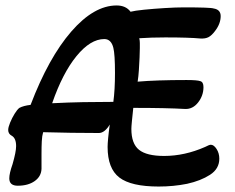

<svg xmlns="http://www.w3.org/2000/svg" viewBox="-20 -670 862 703"><path d="M561 13Q460 13 417 -20Q374 -53 374 -132Q374 -143 376 -164.5Q378 -186 382 -214Q363 -183 342 -183Q242 -183 138 -186Q134 -173 133 -153Q132 -133 132 -108V-52Q131 -24 107 -7Q83 10 45 10Q14 10 14 -17Q14 -35 26 -69Q39 -114 39 -135Q39 -164 23 -173Q10 -180 10 -194Q10 -204 17 -221Q24 -238 33.5 -253.5Q43 -269 51 -275Q66 -283 92 -286Q158 -459 241 -554.5Q324 -650 407 -650Q441 -650 458 -627Q473 -631 508 -634.5Q543 -638 583.5 -640.5Q624 -643 653 -643Q751 -643 762 -639Q788 -635 788 -611Q788 -583 767 -556Q755 -540 743.5 -534Q732 -528 714 -529Q693 -531 661 -532Q629 -533 585 -533Q534 -533 490 -530Q492 -521 492 -512.5Q492 -504 492 -494Q492 -481 491 -459Q490 -437 488.5 -413.5Q487 -390 484 -371Q552 -377 663 -377Q702 -377 713 -373Q725 -370 725 -351Q725 -320 705.5 -295Q686 -270 658 -271Q624 -273 576.5 -274Q529 -275 468 -275Q465 -247 463 -226.5Q461 -206 461 -198Q461 -144 489 -121.5Q517 -99 581 -99Q656 -99 731 -132Q746 -140 752 -140Q763 -140 773 -124.5Q783 -109 783 -89Q783 -52 749 -30Q715 -8 665 3Q640 8 614 10.5Q588 13 561 13ZM171 -292Q231 -295 284 -296Q337 -297 395 -297Q401 -341 401 -403Q401 -471 395 -495Q387 -527 362 -527Q311 -527 260 -464.5Q209 -402 171 -292Z"/></svg>

Font: Akaya Kanadaka
Style: Regular
Weight: 400
Designer: Vaishnavi Murthy Yerkadithaya, Juan Luis Blanco Aristondo
Version: Version 1.002; ttfautohint (v1.8.3)